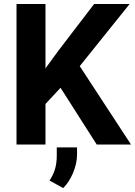

<svg xmlns="http://www.w3.org/2000/svg" viewBox="-20 -731 683 971"><path d="M642.6 0 383.3 -396.5 635.7 -710.9H456.1L274.9 -474.1L210 -385.3V-710.9H63.5V0H210V-205.1L286.1 -287.1L469.2 0ZM267.1 14.6V56.6C267.1 111.3 253.4 147 230.5 182.1L299.8 220.2C319.8 200.2 336.4 174.3 349.6 143.1C362.8 111.3 369.6 80.6 369.6 49.8V14.6Z"/></svg>

Font: Vazirmatn
Style: Bold
Weight: 700
Designer: Saber Rastikerdar
Foundry: Saber Rastikerdar
Version: Version 33.003